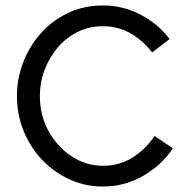

<svg xmlns="http://www.w3.org/2000/svg" viewBox="-20 -681 681 703"><path d="M357 2Q292 2 235 -24Q178 -50 134.5 -95.5Q91 -141 66.5 -201.5Q42 -262 42 -330Q42 -392 64.5 -451.5Q87 -511 128.5 -558Q170 -605 228 -633Q286 -661 357 -661Q431 -661 495.5 -627Q560 -593 601 -538L537 -489Q501 -535 456 -560Q411 -585 357 -585Q306 -585 264 -564Q222 -543 191 -506.5Q160 -470 143 -424.5Q126 -379 126 -330Q126 -258 158 -200.5Q190 -143 242.5 -108.5Q295 -74 357 -74Q415 -74 462.5 -102.5Q510 -131 546 -183L613 -138Q572 -76 504 -37Q436 2 357 2Z"/></svg>

Font: Lil Grotesk Medium
Style: Regular
Weight: 500
Designer: Bastien Sozeau
Foundry: NBR — Bastien Sozeau
Version: Version 3.003; ttfautohint (v1.8.4.7-5d5b);gftools[0.9.33]